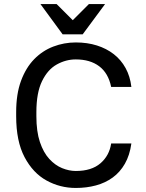

<svg xmlns="http://www.w3.org/2000/svg" viewBox="-20 -920 720 950"><path d="M355 10Q277 10 210 -27Q143 -64 101.5 -142.5Q60 -221 60 -345V-365Q60 -455 84 -520Q108 -585 149 -627Q190 -669 243.5 -689.5Q297 -710 355 -710Q412 -710 459.5 -695Q507 -680 543 -652Q579 -624 601.5 -583Q624 -542 630 -490H530Q516 -558 471 -592Q426 -626 355 -626Q306 -626 261 -601Q216 -576 188 -518.5Q160 -461 160 -365V-345Q160 -269 177.5 -217Q195 -165 224 -133.5Q253 -102 287.5 -88Q322 -74 355 -74Q433 -74 477 -112Q521 -150 530 -210H630Q622 -152 598 -110Q574 -68 537.5 -41.5Q501 -15 454.5 -2.5Q408 10 355 10ZM290 -750 180 -900H260L340 -820L420 -900H500L389 -750Z"/></svg>

Font: Golos Text
Style: Regular
Weight: 400
Designer: A.Korolkova, Vitaly Kuzmin
Foundry: ParaType Ltd
Version: Version 2.004